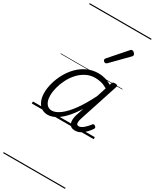

<svg xmlns="http://www.w3.org/2000/svg" viewBox="-363 -1092 1349 1674"><g transform="rotate(30 311.5 -255.0)"><path d="M168 17Q131 17 104 -1.5Q77 -20 62 -54.5Q47 -89 47 -136Q47 -182 61 -234Q75 -286 102 -336.5Q129 -387 169 -428.5Q209 -470 261 -494.5Q313 -519 376 -519Q408 -519 442.5 -509.5Q477 -500 507 -481L512 -497Q516 -508 522.5 -511.5Q529 -515 542 -515Q560 -515 565 -508Q570 -501 565 -489L438 -100Q431 -77 430 -62Q429 -47 434.5 -39.5Q440 -32 452 -32Q469 -32 485.5 -43Q502 -54 518 -70.5Q534 -87 546 -103Q552 -111 558 -112.5Q564 -114 573 -107Q583 -101 584 -94Q585 -87 581 -80Q569 -62 548.5 -39Q528 -16 501 0.5Q474 17 442 17Q419 17 404.5 8Q390 -1 383.5 -17Q377 -33 377.5 -54Q378 -75 385 -100Q392 -120 398.5 -141.5Q405 -163 412 -184Q368 -113 325 -68.5Q282 -24 242.5 -3.5Q203 17 168 17ZM104 -141Q104 -109 113 -84.5Q122 -60 139 -46.5Q156 -33 181 -33Q219 -33 265 -67.5Q311 -102 361 -170.5Q411 -239 462 -342L492 -436Q456 -457 426.5 -463.5Q397 -470 369 -470Q319 -470 277 -448Q235 -426 203 -390.5Q171 -355 149 -311.5Q127 -268 115.5 -223.5Q104 -179 104 -141ZM378 -625Q372 -625 363.5 -632Q355 -639 355 -646Q355 -650 356.5 -654Q358 -658 362 -663L506 -827Q512 -835 516.5 -837.5Q521 -840 526 -840Q533 -840 541 -835Q549 -830 554 -822.5Q559 -815 559 -808Q559 -803 557.5 -799.5Q556 -796 551 -792L396 -634Q386 -625 378 -625ZM0 490H623V500H0ZM0 -20H623V0H0ZM0 -505H623V-500H0ZM0 -1010H623V-1000H0Z"/></g></svg>

Font: Playwrite AU TAS Guides
Style: Regular
Weight: 400
Designer: Veronika Burian, José Scaglione
Foundry: TypeTogether
Version: Version 1.003